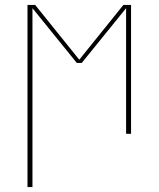

<svg xmlns="http://www.w3.org/2000/svg" viewBox="-20 -540 640 775"><path d="M91 215V-520H122L300 -299L478 -520H509V0H489V-507L310 -286H290L111 -507V215Z"/></svg>

Font: Iosevka SS04 Thin Extended
Style: Regular
Weight: 100
Width: 7
Monospace: yes
Designer: Belleve Invis
Foundry: Belleve Invis
Version: Version 19.0.0; ttfautohint (v1.8.4)